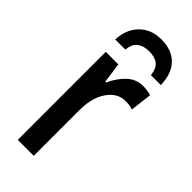

<svg xmlns="http://www.w3.org/2000/svg" viewBox="-242 -791 833 833"><g transform="rotate(45 174.5 -374.5)"><path d="M288 -550Q314 -550 338 -543L326 -443Q307 -450 281 -450Q232 -450 199.5 -403.5Q167 -357 167 -281V0H69V-540H146L159 -447H164Q184 -491 215 -520.5Q246 -550 288 -550ZM202 -749Q266 -749 302 -712.5Q338 -676 340 -607H279Q275 -644 255.5 -659.5Q236 -675 201 -675Q168 -675 147 -660Q126 -645 122 -607H60Q63 -672 101.5 -710.5Q140 -749 202 -749Z"/></g></svg>

Font: Noto Sans Condensed Medium
Style: Regular
Weight: 500
Width: 3
Designer: Monotype Design Team
Foundry: Monotype Imaging Inc.
Version: Version 2.013; ttfautohint (v1.8.4.7-5d5b)